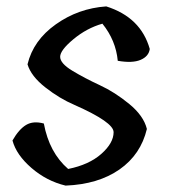

<svg xmlns="http://www.w3.org/2000/svg" viewBox="-20 -580 532 600"><path d="M335 -167Q335 -198 213 -252Q166 -272 121.5 -307Q77 -342 66 -379Q84 -454 154.5 -504Q225 -554 312 -560Q420 -526 448 -427Q445 -404 419.5 -393Q394 -382 348 -390Q342 -454 300 -506Q251 -492 209.5 -457.5Q168 -423 168 -402.5Q168 -382 206 -359Q244 -336 291.5 -314Q339 -292 384 -255Q429 -218 439 -177Q420 -97 353.5 -50.5Q287 -4 185 0Q126 -14 78.5 -55Q31 -96 19 -141Q39 -176 61.5 -189.5Q84 -203 117 -194Q134 -103 193 -52Q258 -65 296.5 -99Q335 -133 335 -167Z"/></svg>

Font: Tillana Medium
Style: Regular
Weight: 500
Designer: Lipi Raval (Devanagari, Latin), Jonny Pinhorn (Latin)
Foundry: Indian Type Foundry
Version: Version 2.003;PS 1.0;hotconv 1.0.79;makeotf.lib2.5.61930; tt